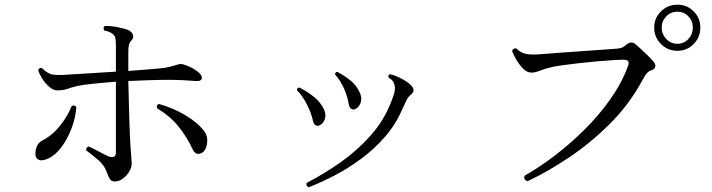

<svg xmlns="http://www.w3.org/2000/svg" viewBox="-20 -800 3040 820"><path d="M471 -25Q456 -25 449.5 -35Q443 -45 436 -64Q426 -95 397 -119Q368 -143 348 -158Q347 -164 350.5 -169Q354 -174 360 -174Q376 -167 401 -153.5Q426 -140 444 -132Q456 -127 465.5 -130.5Q475 -134 475 -147V-451Q422 -447 378 -442.5Q334 -438 311 -433Q286 -427 268 -420.5Q250 -414 225 -414Q208 -414 190.5 -429Q173 -444 160.5 -464Q148 -484 143 -499Q148 -514 161 -508Q184 -484 208.5 -481Q233 -478 279 -482Q308 -484 362.5 -487Q417 -490 475 -494V-605Q475 -623 473 -635.5Q471 -648 461 -655Q457 -659 447 -663.5Q437 -668 426 -669Q422 -674 422.5 -680Q423 -686 427 -689Q449 -690 479.5 -684.5Q510 -679 529 -671Q543 -664 547.5 -652Q552 -640 543 -629Q533 -619 530.5 -607.5Q528 -596 528 -578V-497Q570 -500 606 -503Q642 -506 664 -508Q684 -510 702 -514Q720 -518 734 -523Q744 -526 750 -526.5Q756 -527 763 -525Q786 -518 802 -509Q818 -500 828 -491Q845 -476 841.5 -464Q838 -452 815 -454Q794 -456 764 -457.5Q734 -459 696 -459Q660 -459 616 -457.5Q572 -456 528 -454Q530 -369 532 -298.5Q534 -228 537 -179.5Q540 -131 542 -111Q545 -92 534.5 -72Q524 -52 506.5 -38.5Q489 -25 471 -25ZM840 -146Q816 -135 803 -162Q779 -214 742.5 -259.5Q706 -305 651 -337Q646 -352 659 -356Q722 -338 773 -307Q824 -276 849 -244Q864 -226 865 -205Q866 -184 859 -167.5Q852 -151 840 -146ZM186 -123Q158 -110 143 -119Q128 -128 132 -155Q135 -175 143.5 -185.5Q152 -196 163 -201Q207 -225 238.5 -265.5Q270 -306 286 -347Q299 -354 306 -342Q303 -298 286 -253Q269 -208 243.5 -173Q218 -138 186 -123Z M1298 0Q1285 -7 1290 -19Q1364 -57 1435.5 -107.5Q1507 -158 1564 -222.5Q1621 -287 1651 -366Q1659 -386 1663.5 -402Q1668 -418 1666 -431Q1663 -456 1640 -468Q1635 -479 1646 -483Q1666 -479 1693 -465Q1720 -451 1733 -438Q1759 -414 1734 -395Q1724 -387 1717 -373.5Q1710 -360 1696 -329Q1669 -267 1624 -215.5Q1579 -164 1524 -123Q1469 -82 1410.5 -51.5Q1352 -21 1298 0ZM1343 -264Q1336 -261 1328 -265Q1320 -269 1317 -283Q1309 -319 1290 -355.5Q1271 -392 1248 -415Q1248 -426 1259 -426Q1291 -410 1320 -387Q1349 -364 1364 -332Q1374 -310 1367 -290.5Q1360 -271 1343 -264ZM1495 -333Q1488 -331 1480.5 -335Q1473 -339 1470 -353Q1456 -431 1411 -482Q1411 -493 1421 -493Q1453 -476 1479 -454.5Q1505 -433 1518 -401Q1527 -379 1519.5 -359.5Q1512 -340 1495 -333Z M2233 -26Q2214 -33 2221 -50Q2280 -83 2346 -133Q2412 -183 2474 -244Q2536 -305 2585 -374Q2634 -443 2661 -515Q2667 -531 2663 -538Q2659 -545 2641 -545Q2626 -545 2595 -543Q2564 -541 2525 -537.5Q2486 -534 2447 -529.5Q2408 -525 2376 -520.5Q2344 -516 2327 -511Q2303 -505 2284.5 -497.5Q2266 -490 2249 -490Q2230 -490 2212.5 -508.5Q2195 -527 2183 -549Q2178 -558 2173.5 -567Q2169 -576 2167 -582Q2172 -596 2185 -593Q2204 -574 2227.5 -569.5Q2251 -565 2296 -569Q2318 -571 2360 -574Q2402 -577 2451 -580.5Q2500 -584 2543.5 -587Q2587 -590 2612 -592Q2627 -593 2636 -596.5Q2645 -600 2652 -607Q2665 -618 2674.5 -618.5Q2684 -619 2693 -612Q2702 -605 2717.5 -590.5Q2733 -576 2748.5 -561Q2764 -546 2771 -537Q2781 -525 2778.5 -514.5Q2776 -504 2760 -499Q2747 -495 2737.5 -480.5Q2728 -466 2720 -451Q2665 -351 2583.5 -270Q2502 -189 2411 -128Q2320 -67 2233 -26ZM2873 -583Q2832 -583 2803 -612Q2774 -641 2774 -682Q2774 -723 2803 -751.5Q2832 -780 2873 -780Q2914 -780 2942.5 -751.5Q2971 -723 2971 -682Q2971 -641 2942.5 -612Q2914 -583 2873 -583ZM2873 -613Q2901 -613 2920 -633.5Q2939 -654 2939 -682Q2939 -710 2920 -730Q2901 -750 2873 -750Q2845 -750 2825.5 -730Q2806 -710 2806 -682Q2806 -654 2825.5 -633.5Q2845 -613 2873 -613Z"/></svg>

Font: Zen Old Mincho
Style: Regular
Weight: 400
Designer: Yoshimichi Ohira
Foundry: Positype
Version: Version 1.001